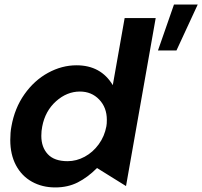

<svg xmlns="http://www.w3.org/2000/svg" viewBox="-20 -810 886 841"><path d="M662 -731H526L474 -437Q422 -524 315 -524Q251 -524 190.5 -491Q130 -458 87 -397Q44 -336 30 -256Q25 -230 25 -197Q25 -133 50 -86Q75 -39 120 -14Q165 11 222 11Q277 11 320.5 -11Q364 -33 405 -74L532 5ZM161 -215Q161 -237 165 -256Q178 -324 225.5 -366.5Q273 -409 330 -409Q381 -409 414.5 -374Q448 -339 448 -285Q448 -267 446 -257Q438 -213 412.5 -178Q387 -143 351 -123.5Q315 -104 276 -104Q218 -104 189.5 -134.5Q161 -165 161 -215ZM846 -790H742L672 -589H753Z"/></svg>

Font: Geom SemiBold
Style: Bold Italic
Weight: 600
Italic angle: -10°
Version: Version 1.102